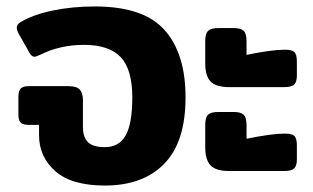

<svg xmlns="http://www.w3.org/2000/svg" viewBox="-20 -560 971 595"><path d="M101 -141V-173H69Q51 -173 44 -180Q37 -187 37 -205V-261Q37 -278 44 -285.5Q51 -293 69 -293H192Q217 -293 227 -282.5Q237 -272 237 -250V-167Q237 -134 253 -119Q269 -104 305 -104Q349 -104 369.5 -140.5Q390 -177 390 -258Q390 -345 354 -383Q318 -421 240 -421Q166 -421 104 -390Q90 -384 87 -384Q78 -384 71 -397L37 -457Q32 -467 32 -474Q32 -484 43 -491Q83 -515 144 -527.5Q205 -540 274 -540Q425 -540 490 -467Q555 -394 555 -258Q555 -120 489 -52.5Q423 15 305 15Q202 15 151.5 -29.5Q101 -74 101 -141Z M616 -364V-433Q616 -456 625 -464.5Q634 -473 656 -473H704Q726 -473 735 -464.5Q744 -456 744 -432V-390Q822 -406 863 -406Q885 -406 892.5 -398.5Q900 -391 900 -369V-326Q900 -306 891.5 -298Q883 -290 860 -290H691Q649 -290 632.5 -307.5Q616 -325 616 -364ZM616 -104V-173Q616 -196 625 -204.5Q634 -213 656 -213H704Q726 -213 735 -204.5Q744 -196 744 -172V-130Q822 -146 863 -146Q885 -146 892.5 -138.5Q900 -131 900 -109V-66Q900 -46 891.5 -38Q883 -30 860 -30H691Q649 -30 632.5 -47.5Q616 -65 616 -104Z"/></svg>

Font: Mitr Medium
Style: Regular
Weight: 500
Designer: Thanarat Vachiruckul
Foundry: Cadson Demak
Version: Version 1.003